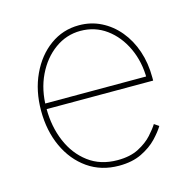

<svg xmlns="http://www.w3.org/2000/svg" viewBox="-88 -643 748 743"><g transform="rotate(-15 286.0 -271.5)"><path d="M300.8 11.7Q229.5 11.7 176 -25.6Q122.6 -63 93 -127.2Q63.5 -191.4 63.5 -271.5Q63.5 -351.6 93.3 -415.5Q123 -479.5 174.3 -516.6Q225.6 -553.7 290 -553.7Q337.9 -553.7 378.4 -533.4Q418.9 -513.2 449.2 -476.8Q479.5 -440.4 496.1 -391.6Q512.7 -342.8 512.7 -285.2V-272.5H75.2V-294.9H500.5L490.7 -285.2Q490.7 -353.5 464.6 -409.4Q438.5 -465.3 393.3 -498.3Q348.1 -531.2 290 -531.2Q233.9 -531.2 187.5 -497.8Q141.1 -464.4 113.5 -407Q85.9 -349.6 85.9 -277.3V-274.4Q85.9 -202.6 111.1 -142.8Q136.2 -83 184.3 -46.9Q232.4 -10.7 300.8 -10.7Q351.6 -10.7 385.7 -28.6Q419.9 -46.4 440.9 -69.8Q461.9 -93.3 471.7 -109.4L490.2 -96.7Q478 -76.2 453.9 -50.8Q429.7 -25.4 391.8 -6.8Q354 11.7 300.8 11.7Z"/></g></svg>

Font: Inter Tight Thin
Style: Regular
Weight: 250
Designer: Rasmus Andersson
Foundry: rsms
Version: Version 3.004